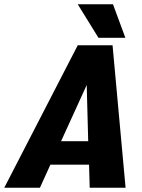

<svg xmlns="http://www.w3.org/2000/svg" viewBox="-70 -879 663 899"><path d="M350 0 347 -108H166L117 0H-50L294 -667H457L518 0ZM216 -218H343L336 -481ZM294 -859H459L517 -702H391Z"/></svg>

Font: Epunda Sans ExtraBold
Style: Italic
Weight: 800
Italic angle: -12.0243°
Designer: Simon Atzbach
Foundry: typofactur
Version: Version 2.204; ttfautohint (v1.8.4.7-5d5b)